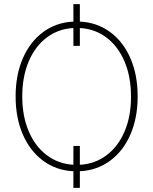

<svg xmlns="http://www.w3.org/2000/svg" viewBox="-20 -821 743 931"><path d="M367.2 -22Q440.4 -25.9 496.8 -68.4Q553.2 -110.8 584.5 -184.6Q615.7 -258.3 615.2 -353.5Q615.2 -448.7 584 -522.5Q552.7 -596.2 496.6 -638.7Q440.4 -681.2 367.2 -685.1V-598.6H335.9V-685.1Q262.7 -681.2 206.5 -638.9Q150.4 -596.7 119.1 -522.9Q87.9 -449.2 87.9 -353.5Q87.9 -258.8 118.9 -185.3Q149.9 -111.8 206.1 -69.1Q262.2 -26.4 335.9 -22V-113.3H367.2ZM367.2 -716.3Q449.7 -712.4 513.4 -666Q577.1 -619.6 612.3 -538.8Q647.5 -458 647.5 -353.5Q647.5 -249.5 612.3 -168.7Q577.1 -87.9 513.4 -41.3Q449.7 5.4 367.2 9.3V89.8H335.9V9.3Q252.9 5.4 189.5 -41.3Q126 -87.9 90.8 -168.7Q55.7 -249.5 55.7 -353.5Q55.7 -457.5 90.8 -538.3Q126 -619.1 189.5 -665.8Q252.9 -712.4 335.9 -716.3V-800.8H367.2Z"/></svg>

Font: Pretendard JP Thin
Style: Regular
Weight: 100
Designer: Base glyphs from Inter by Rasmus Andersson; Hangeul glyphs from Noto Sans CJK(Source Han Sans) by Jang Soo-young and Kan
Foundry: Kil Hyung-jin
Version: Version 1.309